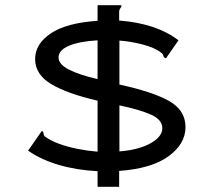

<svg xmlns="http://www.w3.org/2000/svg" viewBox="-20 -671 790 738"><path d="M355 47V-13Q275 -17 206.5 -37Q138 -57 88 -92L141 -168Q147 -165 147.5 -157.5Q148 -150 153 -146Q175 -130 208 -118Q241 -106 279.5 -98.5Q318 -91 355 -88V-284Q238 -311 176.5 -348Q115 -385 115 -444Q115 -502 175 -542.5Q235 -583 355 -591V-651H445Q447 -650 447 -647Q447 -645 443 -640Q439 -635 438 -628V-592Q582 -581 666 -516L618 -447Q609 -449 608 -456Q607 -463 600 -468Q575 -488 528.5 -500Q482 -512 439 -515V-346Q568 -318 630.5 -282.5Q693 -247 693 -182Q693 -118 628 -70.5Q563 -23 438 -14V47ZM355 -367V-516Q285 -512 245 -495Q205 -478 205 -450Q205 -424 245 -403.5Q285 -383 355 -367ZM439 -89Q514 -95 559 -120.5Q604 -146 604 -178Q604 -211 560 -230.5Q516 -250 439 -266Z"/></svg>

Font: Inconsolata ExtraExpanded Medium
Style: Regular
Weight: 500
Width: 8
Monospace: yes
Designer: Raph Levien, Cyreal, Brenton Simpson
Foundry: Raph Levien, Cyreal, Google
Version: Version 3.001; ttfautohint (v1.8.2.53-6de2)